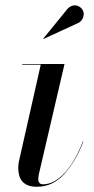

<svg xmlns="http://www.w3.org/2000/svg" viewBox="-20 -705 360 735"><path d="M121 10Q86 10 68 -7.8Q50 -25.5 50 -63Q50 -67 50.5 -73.8Q51 -80.5 52 -85L136 -457.5H65V-460H227L128.5 -37Q127.5 -32 127 -27.2Q126.5 -22.5 126.5 -18.5Q126.5 -10.5 130.8 -5Q135 0.5 144.5 0.5Q174.5 0.5 203 -20.8Q231.5 -42 255.5 -79.2Q279.5 -116.5 297.5 -164L299 -163Q270.5 -88 226.2 -39Q182 10 121 10ZM147 -556 145.5 -557 240 -673Q248 -680.5 256.2 -683Q264.5 -685.5 272.2 -684Q280 -682.5 286.2 -678Q292.5 -673.5 296 -667.5Q301 -659.5 300.5 -649.8Q300 -640 295.2 -631.8Q290.5 -623.5 282.5 -618.5Z"/></svg>

Font: Bodoni Moda 72pt
Style: Italic
Weight: 400
Italic angle: -13°
Designer: Owen Earl
Foundry: indestructible type
Version: Version 2.005